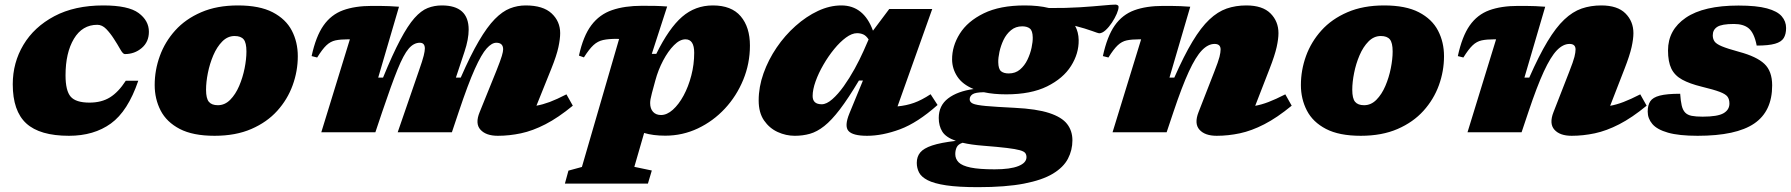

<svg xmlns="http://www.w3.org/2000/svg" viewBox="-20 -560 7583 813"><path d="M392 -455Q328.5 -455 293 -395.8Q257.5 -336.5 257.5 -241Q257.5 -176 279.2 -150.8Q301 -125.5 359 -125.5Q410 -125.5 445.8 -147.8Q481.5 -170 512.5 -218H565.5Q521.5 -89 449.5 -37Q377.5 15 272 15Q148.5 15 91.2 -37.5Q34 -90 34 -203Q34 -294.5 79.2 -370.2Q124.5 -446 210.2 -491.5Q296 -537 417.5 -537Q523.5 -537 567 -504.8Q610.5 -472.5 610.5 -425.5Q610.5 -382.5 580.2 -356.8Q550 -331 508.5 -331Q500.5 -331 488.8 -352Q477 -373 462 -396Q447 -419.5 429.8 -437.2Q412.5 -455 392 -455Z M987.5 -537Q1079 -537 1134.8 -508Q1190.5 -479 1215.8 -430.2Q1241 -381.5 1241 -322Q1241 -259 1219.2 -199Q1197.5 -139 1154 -90.8Q1110.5 -42.5 1044.2 -13.8Q978 15 888.5 15Q797 15 741.2 -14Q685.5 -43 660.2 -92Q635 -141 635 -200Q635 -263 656.8 -323Q678.5 -383 722 -431.2Q765.5 -479.5 832 -508.2Q898.5 -537 987.5 -537ZM902.5 -114.5Q932 -114.5 954.8 -137.5Q977.5 -160.5 992.8 -196.2Q1008 -232 1015.8 -271Q1023.5 -310 1023.5 -342Q1023.5 -379 1011.8 -393.2Q1000 -407.5 973.5 -407.5Q944 -407.5 921.2 -384.5Q898.5 -361.5 883.2 -325.8Q868 -290 860.2 -251Q852.5 -212 852.5 -180Q852.5 -143 864.5 -128.8Q876.5 -114.5 902.5 -114.5Z M2405.5 -112.5Q2343.5 -61.5 2289.5 -33.8Q2235.5 -6 2186 4.5Q2136.5 15 2088 15Q2038 15 2014.5 -10.8Q1991 -36.5 2011 -85L2082 -260.5Q2099.5 -304.5 2105 -323.2Q2110.5 -342 2110.5 -351Q2110.5 -379 2081.5 -379Q2062.5 -379 2040.8 -355Q2019 -331 1990.5 -267.8Q1962 -204.5 1922.5 -86.5L1893.5 0H1664L1753.5 -259.5Q1769.5 -305 1774.2 -324.5Q1779 -344 1779 -354.5Q1779 -379 1757.5 -379Q1732 -379 1710.5 -354Q1689 -329 1663.2 -265.5Q1637.5 -202 1598.5 -86.5L1569.5 0H1340.5L1461.5 -393.5H1454Q1421.5 -393.5 1400.5 -389Q1379.5 -384.5 1362.2 -368.2Q1345 -352 1323 -316.5L1299.5 -322.5Q1317.5 -406 1349.8 -452Q1382 -498 1432.5 -516.5Q1483 -535 1555 -535Q1578 -535 1594.5 -534.8Q1611 -534.5 1628.2 -534Q1645.5 -533.5 1669.5 -531.5L1581.5 -231.5H1602Q1642.5 -330.5 1674.8 -391.2Q1707 -452 1735 -483.5Q1763 -515 1791 -526Q1819 -537 1851 -537Q1964.5 -537 1964.5 -434.5Q1964.5 -394 1947 -341.5L1910.5 -231.5H1931Q1972.5 -326.5 2007.8 -386.5Q2043 -446.5 2075.2 -479.2Q2107.5 -512 2139.5 -524.5Q2171.5 -537 2206 -537Q2279.5 -537 2315.8 -503.2Q2352 -469.5 2352 -419.5Q2352 -395.5 2344.5 -360.2Q2337 -325 2314.5 -269L2251.5 -112.5Q2277.5 -117 2307.8 -128.2Q2338 -139.5 2378.5 -160.5Z M2740 162 2723.5 217.5H2372L2387 162.5L2444 147L2601.5 -395Q2597.5 -395.5 2591 -395.5Q2556 -395.5 2533.5 -390.5Q2511 -385.5 2493 -369Q2475 -352.5 2452.5 -317L2431.5 -324.5Q2449.5 -407.5 2484 -453.2Q2518.5 -499 2571.8 -517.2Q2625 -535.5 2698.5 -535.5Q2734 -535.5 2756.5 -535Q2779 -534.5 2805 -532.5L2740 -332H2759Q2812.5 -440.5 2868.2 -488.8Q2924 -537 2998.5 -537Q3077.5 -537 3116.5 -491Q3155.5 -445 3155.5 -367Q3155.5 -291 3127.2 -222.2Q3099 -153.5 3049.5 -100.2Q3000 -47 2935 -16.2Q2870 14.5 2797 14.5Q2745.5 14.5 2707.5 3L2666 146.5ZM2740.5 -166Q2736 -149 2734.5 -139.8Q2733 -130.5 2733 -123.5Q2733 -100 2745.2 -86.5Q2757.5 -73 2779 -73Q2804 -73 2829 -95.2Q2854 -117.5 2874.5 -155.2Q2895 -193 2907.2 -240Q2919.5 -287 2919.5 -336.5Q2919.5 -393.5 2882.5 -393.5Q2858.5 -393.5 2833.8 -368.5Q2809 -343.5 2788 -303.8Q2767 -264 2755 -219.5Z M3577 -80.5 3634 -219H3617Q3572 -143.5 3536.5 -97Q3501 -50.5 3470.2 -26.2Q3439.5 -2 3409.5 6.5Q3379.5 15 3345.5 15Q3308 15 3273 -1Q3238 -17 3215.2 -50Q3192.5 -83 3192.5 -134.5Q3192.5 -192 3213 -249.5Q3233.5 -307 3268.5 -358.5Q3303.5 -410 3348.8 -450.2Q3394 -490.5 3443.8 -513.8Q3493.5 -537 3542.5 -537Q3637.5 -537 3676.5 -430L3745.5 -522H3927.5L3780.5 -109.5Q3818 -113 3850.2 -124.5Q3882.5 -136 3920.5 -161L3950 -115.5Q3865 -40 3790.8 -12.5Q3716.5 15 3651.5 15Q3591 15 3572.8 -5.5Q3554.5 -26 3577 -80.5ZM3421 -153.5Q3421 -118.5 3459.5 -118.5Q3480 -118.5 3504.2 -139.8Q3528.5 -161 3552.8 -195Q3577 -229 3598.8 -268.5Q3620.5 -308 3636.5 -344L3658 -393Q3647.5 -409 3635.5 -414.2Q3623.5 -419.5 3609 -419.5Q3587.5 -419.5 3562.2 -401Q3537 -382.5 3512.2 -352.2Q3487.5 -322 3466.8 -286.2Q3446 -250.5 3433.5 -215.5Q3421 -180.5 3421 -153.5Z M4121.5 232.5Q4038 232.5 3986.5 224.8Q3935 217 3908 203Q3881 189 3871.5 170.2Q3862 151.5 3862 129.5Q3862 103.5 3876.5 85.8Q3891 68 3927 56Q3963 44 4027.5 36.5Q3985 21.5 3970 -2.8Q3955 -27 3955 -60.5Q3955 -113 3994.5 -143.2Q4034 -173.5 4102.5 -183Q4055.5 -202.5 4033.8 -235.5Q4012 -268.5 4011.5 -307.5Q4011 -364.5 4044 -417.2Q4077 -470 4145.5 -503.5Q4214 -537 4319 -537Q4377.5 -537 4422 -526Q4494.5 -525.5 4552.8 -529.2Q4611 -533 4650.2 -536.8Q4689.5 -540.5 4703.5 -540.5Q4707.5 -540.5 4712 -538.2Q4716.5 -536 4716.5 -530.5Q4716.5 -520 4708.8 -501.8Q4701 -483.5 4688.5 -464.5Q4676 -445.5 4661.5 -432.2Q4647 -419 4634 -419Q4631 -419 4603.8 -429Q4576.5 -439 4532.5 -450.5Q4547 -423.5 4547.5 -390.5Q4548.5 -333.5 4515.2 -280.8Q4482 -228 4413.8 -194.2Q4345.5 -160.5 4240.5 -160.5Q4187.5 -160.5 4146 -169.5Q4110 -169 4098 -160.8Q4086 -152.5 4086 -139.5Q4086 -127.5 4099.8 -121.2Q4113.5 -115 4154.5 -111.2Q4195.5 -107.5 4276 -103.5Q4369 -99 4422.5 -81.5Q4476 -64 4498.5 -35Q4521 -6 4521 34Q4521 76 4502 112.2Q4483 148.5 4438.2 175.5Q4393.5 202.5 4316 217.5Q4238.5 232.5 4121.5 232.5ZM4251.5 -249Q4279.5 -249 4299 -265.5Q4318.5 -282 4330.5 -307Q4342.5 -332 4348 -357.8Q4353.5 -383.5 4353 -401.5Q4352.5 -430 4340.8 -439.2Q4329 -448.5 4308.5 -448.5Q4280.5 -448.5 4260.8 -432Q4241 -415.5 4229.2 -390.8Q4217.5 -366 4212 -340.2Q4206.5 -314.5 4207 -296.5Q4207.5 -267.5 4219 -258.2Q4230.5 -249 4251.5 -249ZM4025 92.5Q4025 113 4039.5 127.5Q4054 142 4090.2 149.5Q4126.5 157 4191.5 157Q4258 157 4292.2 143.2Q4326.5 129.5 4326.5 105.5Q4326.5 95 4321.2 88Q4316 81 4298.2 76Q4280.5 71 4243.5 66.5Q4206.5 62 4143 57Q4091.5 53 4056 44.5Q4037.5 50.5 4031.2 63.2Q4025 76 4025 92.5Z M4673.5 -316.5 4650 -322.5Q4668 -406 4700.2 -452Q4732.5 -498 4783 -516.5Q4833.5 -535 4905.5 -535Q4928.5 -535 4945 -534.8Q4961.5 -534.5 4978.8 -534Q4996 -533.5 5020 -531.5L4932 -231.5H4952.5Q4993.5 -324.5 5029.5 -384.2Q5065.5 -444 5100.8 -477.2Q5136 -510.5 5174.2 -523.8Q5212.5 -537 5257.5 -537Q5326 -537 5359.8 -503.2Q5393.5 -469.5 5393.5 -419.5Q5393.5 -395.5 5385.8 -360.5Q5378 -325.5 5356 -269L5295 -112Q5321 -116.5 5351.2 -128Q5381.5 -139.5 5422.5 -160.5L5449.5 -112.5Q5387.5 -61.5 5333.5 -33.8Q5279.5 -6 5230 4.5Q5180.5 15 5132 15Q5082 15 5059 -10.8Q5036 -36.5 5055 -85L5121.5 -255.5Q5139 -300 5143.8 -319.2Q5148.5 -338.5 5148.5 -350.5Q5148.5 -374 5123 -374Q5095.5 -374 5069.2 -346.8Q5043 -319.5 5014 -256.8Q4985 -194 4949 -86.5L4920 0H4691L4812 -393.5H4804.5Q4772 -393.5 4751 -389Q4730 -384.5 4712.8 -368.2Q4695.5 -352 4673.5 -316.5Z M5841 -537Q5932.5 -537 5988.2 -508Q6044 -479 6069.2 -430.2Q6094.5 -381.5 6094.5 -322Q6094.5 -259 6072.8 -199Q6051 -139 6007.5 -90.8Q5964 -42.5 5897.8 -13.8Q5831.5 15 5742 15Q5650.5 15 5594.8 -14Q5539 -43 5513.8 -92Q5488.5 -141 5488.5 -200Q5488.5 -263 5510.2 -323Q5532 -383 5575.5 -431.2Q5619 -479.5 5685.5 -508.2Q5752 -537 5841 -537ZM5756 -114.5Q5785.5 -114.5 5808.2 -137.5Q5831 -160.5 5846.2 -196.2Q5861.5 -232 5869.2 -271Q5877 -310 5877 -342Q5877 -379 5865.2 -393.2Q5853.5 -407.5 5827 -407.5Q5797.5 -407.5 5774.8 -384.5Q5752 -361.5 5736.8 -325.8Q5721.5 -290 5713.8 -251Q5706 -212 5706 -180Q5706 -143 5718 -128.8Q5730 -114.5 5756 -114.5Z M6176.5 -316.5 6153 -322.5Q6171 -406 6203.2 -452Q6235.5 -498 6286 -516.5Q6336.5 -535 6408.5 -535Q6431.5 -535 6448 -534.8Q6464.5 -534.5 6481.8 -534Q6499 -533.5 6523 -531.5L6435 -231.5H6455.5Q6496.5 -324.5 6532.5 -384.2Q6568.5 -444 6603.8 -477.2Q6639 -510.5 6677.2 -523.8Q6715.5 -537 6760.5 -537Q6829 -537 6862.8 -503.2Q6896.5 -469.5 6896.5 -419.5Q6896.5 -395.5 6888.8 -360.5Q6881 -325.5 6859 -269L6798 -112Q6824 -116.5 6854.2 -128Q6884.5 -139.5 6925.5 -160.5L6952.5 -112.5Q6890.5 -61.5 6836.5 -33.8Q6782.5 -6 6733 4.5Q6683.5 15 6635 15Q6585 15 6562 -10.8Q6539 -36.5 6558 -85L6624.5 -255.5Q6642 -300 6646.8 -319.2Q6651.5 -338.5 6651.5 -350.5Q6651.5 -374 6626 -374Q6598.5 -374 6572.2 -346.8Q6546 -319.5 6517 -256.8Q6488 -194 6452 -86.5L6423 0H6194L6315 -393.5H6307.5Q6275 -393.5 6254 -389Q6233 -384.5 6215.8 -368.2Q6198.5 -352 6176.5 -316.5Z M7094.5 -163Q7096.5 -132.5 7101 -113.2Q7105.5 -94 7115.5 -83.5Q7125.5 -73 7143.2 -69.5Q7161 -66 7189.5 -66Q7253 -66 7278 -80.5Q7303 -95 7303 -121.5Q7303 -139.5 7295 -150.5Q7287 -161.5 7262 -171Q7237 -180.5 7185.5 -193Q7134.5 -205.5 7103 -222.8Q7071.5 -240 7057.2 -269.2Q7043 -298.5 7043 -346.5Q7043 -433.5 7118.5 -485Q7194 -536.5 7341.5 -536.5Q7418 -536.5 7462 -524.5Q7506 -512.5 7524.5 -491Q7543 -469.5 7543 -441.5Q7543 -415.5 7533 -399Q7523 -382.5 7496 -374.8Q7469 -367 7418.5 -367Q7408 -421.5 7383.5 -441Q7361.5 -458.5 7322 -458.5Q7270.5 -458.5 7251.5 -446.2Q7232.5 -434 7232.5 -410.5Q7232.5 -395.5 7239.8 -384.8Q7247 -374 7270.8 -364Q7294.5 -354 7344 -340.5Q7418.5 -320.5 7451.2 -289.5Q7484 -258.5 7484 -198.5Q7484 -88.5 7407.8 -36.8Q7331.5 15 7168.5 15Q7089.5 15 7043 1.8Q6996.5 -11.5 6976.8 -34.8Q6957 -58 6957 -87.5Q6957 -114.5 6967.8 -131Q6978.5 -147.5 7008.2 -155.2Q7038 -163 7094.5 -163Z"/></svg>

Font: Newsreader Caption ExtraBold
Style: Italic
Weight: 800
Italic angle: -17°
Designer: Hugues Gentile
Foundry: Production Type
Version: Version 1.001